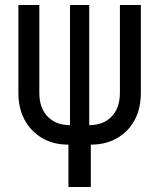

<svg xmlns="http://www.w3.org/2000/svg" viewBox="-20 -750 639 770"><path d="M254.4 0V-169.9Q194.3 -169.9 149.4 -196Q104.5 -222.2 79.1 -268.6Q53.7 -314.9 53.7 -377.9V-730H137.7V-377.9Q137.7 -316.9 171.1 -282.5Q204.6 -248 260.7 -248V-730H337.9V-248Q394 -248 427.5 -282.5Q460.9 -316.9 460.9 -377.9V-730H544.9V-377.9Q544.9 -314.9 520 -268.6Q495.1 -222.2 449.5 -196Q403.8 -169.9 344.2 -169.9V0Z"/></svg>

Font: UDEV Gothic 35
Style: Regular
Weight: 400
Version: v2.1.0; ttfautohint (v1.8.4.7-5d5b-dirty) -l 6 -r 45 -G 200 